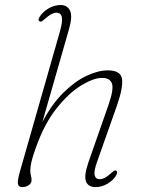

<svg xmlns="http://www.w3.org/2000/svg" viewBox="-20 -737 571 764"><path d="M443 -40.5Q431.5 -20 408.2 -6.2Q385 7.5 360 7.5Q331 7.5 322.2 -15.2Q313.5 -38 332 -91.5L411.5 -319Q433.5 -382 425.5 -404.5Q417.5 -427 386 -427Q353 -427 304.2 -397.8Q255.5 -368.5 206.2 -307.2Q157 -246 122.5 -149Q109 -111.5 104.8 -91.8Q100.5 -72 100.5 -58Q100.5 -46.5 103 -38.8Q105.5 -31 105.5 -20Q105.5 -7.5 94.2 0Q83 7.5 68.5 7.5Q53.5 7.5 51.2 -6Q49 -19.5 60.5 -58.5L217.5 -608.5Q229.5 -649.5 226.2 -668Q223 -686.5 204 -686.5Q186 -686.5 159 -662Q153 -656.5 147.8 -653Q142.5 -649.5 138 -652Q129 -655.5 137.5 -669.5Q148.5 -688.5 172 -702.8Q195.5 -717 221.5 -717Q247.5 -717 258.5 -695Q269.5 -673 254.5 -620.5L148.5 -251Q185.5 -322 231.5 -367.5Q277.5 -413 323.8 -435Q370 -457 409 -457Q462 -457 465.8 -421.2Q469.5 -385.5 445 -316L367.5 -96.5Q353 -57 356.5 -40.5Q360 -24 376.5 -24Q386 -24 396.8 -29.2Q407.5 -34.5 422 -48Q428.5 -54 433 -57Q437.5 -60 442 -58Q446 -56 445.8 -51Q445.5 -46 443 -40.5Z"/></svg>

Font: Fraunces 9pt S050 Thin
Style: Italic
Weight: 100
Italic angle: -16°
Version: Version 1.000; ttfautohint (v1.8.3)